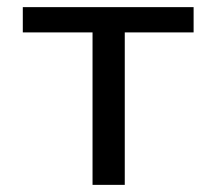

<svg xmlns="http://www.w3.org/2000/svg" viewBox="-20 -518 606 538"><path d="M522.5 -427.2H329.6V0H239.3V-427.2H43.9V-498H522.5Z"/></svg>

Font: Andika DR AuSIL
Style: Regular
Weight: 400
Designer: Annie Olsen & Victor Gaultney
Foundry: SIL International
Version: Version 0.003